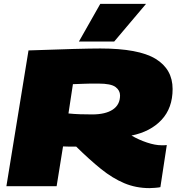

<svg xmlns="http://www.w3.org/2000/svg" viewBox="-20 -960 927 990"><path d="M13 0 127 -700Q263 -705 357.5 -707.5Q452 -710 497 -710Q695 -710 782.5 -656.5Q870 -603 870 -501Q870 -403 813 -342Q756 -281 658 -261Q696 -239 738 -225Q780 -211 813 -211Q819 -211 827 -211Q835 -211 840 -212L807 5Q799 7 779.5 8.5Q760 10 751 10Q681 10 620.5 -15.5Q560 -41 500.5 -89Q441 -137 373 -204Q356 -204 339 -204Q322 -204 305 -205L272 0ZM455 -370Q524 -370 561.5 -395Q599 -420 599 -468Q599 -494 575.5 -511.5Q552 -529 488 -529Q463 -529 447 -529Q431 -529 411.5 -528Q392 -527 356 -526L333 -375Q362 -372 392 -371Q422 -370 455 -370ZM387 -746 497 -940H733L569 -746Z"/></svg>

Font: Georama Extended Black
Style: Italic
Weight: 900
Width: 7
Italic angle: -9°
Designer: Jean-Baptiste Levee
Foundry: Production Type
Version: Version 1.000